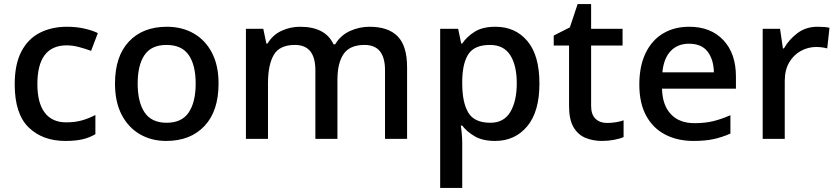

<svg xmlns="http://www.w3.org/2000/svg" viewBox="-20 -680 4098 940"><path d="M300 10Q188 10 120 -56.5Q52 -123 52 -267Q52 -366 85 -428.5Q118 -491 176 -520Q234 -549 308 -549Q354 -549 393.5 -540Q433 -531 459 -518L426 -431Q399 -441 367.5 -449.5Q336 -458 307 -458Q163 -458 163 -268Q163 -176 199 -128.5Q235 -81 304 -81Q348 -81 382.5 -91Q417 -101 447 -117V-23Q418 -6 384 2Q350 10 300 10Z M1050 -271Q1050 -136 981 -63Q912 10 794 10Q721 10 664.5 -23Q608 -56 575.5 -118.5Q543 -181 543 -271Q543 -404 611 -476.5Q679 -549 797 -549Q871 -549 928 -516.5Q985 -484 1017.5 -422Q1050 -360 1050 -271ZM654 -271Q654 -180 688 -129.5Q722 -79 796 -79Q870 -79 904 -129.5Q938 -180 938 -271Q938 -361 904 -410.5Q870 -460 795 -460Q721 -460 687.5 -410.5Q654 -361 654 -271Z M1789 -549Q1881 -549 1927 -502Q1973 -455 1973 -351V0H1865V-336Q1865 -460 1765 -460Q1693 -460 1662.5 -416Q1632 -372 1632 -289V0H1524V-336Q1524 -460 1424 -460Q1349 -460 1320.5 -411.5Q1292 -363 1292 -271V0H1184V-539H1269L1284 -467H1290Q1315 -509 1358 -529Q1401 -549 1449 -549Q1573 -549 1613 -463H1621Q1647 -507 1693 -528Q1739 -549 1789 -549Z M2406 -549Q2503 -549 2562 -479Q2621 -409 2621 -271Q2621 -133 2561 -61.5Q2501 10 2404 10Q2343 10 2304.5 -12.5Q2266 -35 2243 -65H2236Q2239 -47 2241 -23Q2243 1 2243 20V240H2135V-539H2223L2238 -467H2243Q2266 -501 2304.5 -525Q2343 -549 2406 -549ZM2379 -460Q2305 -460 2275 -417.5Q2245 -375 2243 -288V-271Q2243 -179 2272.5 -129Q2302 -79 2381 -79Q2447 -79 2478.5 -132Q2510 -185 2510 -272Q2510 -360 2478 -410Q2446 -460 2379 -460Z M2952 -78Q2973 -78 2995 -81.5Q3017 -85 3033 -91V-9Q3016 -1 2986.5 4.5Q2957 10 2927 10Q2883 10 2846.5 -5Q2810 -20 2788 -57Q2766 -94 2766 -161V-457H2691V-506L2770 -546L2808 -660H2874V-539H3028V-457H2874V-162Q2874 -119 2895.5 -98.5Q2917 -78 2952 -78Z M3354 -549Q3460 -549 3521.5 -483.5Q3583 -418 3583 -305V-246H3221Q3223 -165 3264.5 -121Q3306 -77 3380 -77Q3432 -77 3472.5 -87Q3513 -97 3556 -116V-26Q3515 -8 3474 1Q3433 10 3375 10Q3297 10 3237 -21Q3177 -52 3143.5 -113.5Q3110 -175 3110 -266Q3110 -356 3140.5 -419.5Q3171 -483 3226 -516Q3281 -549 3354 -549ZM3353 -466Q3297 -466 3263 -429.5Q3229 -393 3223 -326H3475Q3474 -388 3444.5 -427Q3415 -466 3353 -466Z M3982 -549Q3996 -549 4012.5 -548Q4029 -547 4041 -544L4030 -443Q4004 -450 3976 -450Q3936 -450 3900.5 -430.5Q3865 -411 3843.5 -374Q3822 -337 3822 -283V0H3714V-539H3799L3813 -443H3818Q3843 -487 3884.5 -518Q3926 -549 3982 -549Z"/></svg>

Font: Noto Kufi Arabic Medium
Style: Regular
Weight: 500
Designer: Monotype Design Team, David Williams, Khaled Hosny
Foundry: Google LLC
Version: Version 2.109; ttfautohint (v1.8.4.7-5d5b)